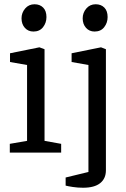

<svg xmlns="http://www.w3.org/2000/svg" viewBox="-20 -716 592 901"><path d="M26 0V-41L107 -55V-411L27 -425V-466L165 -494L189 -485V-55L267 -41V0ZM137 -568Q112 -568 96.5 -585.5Q81 -603 81 -630Q81 -656 98 -676Q115 -696 142 -696Q167 -696 182.5 -680.5Q198 -665 198 -636Q198 -609 182 -588.5Q166 -568 137 -568ZM370 165Q345 165 322 161.5Q299 158 288 155V117L395 91V-411L316 -425V-466L454 -494L477 -485V83Q477 122 450 143.5Q423 165 370 165ZM424 -568Q399 -568 383.5 -585.5Q368 -603 368 -630Q368 -656 385 -676Q402 -696 429 -696Q454 -696 469.5 -680.5Q485 -665 485 -636Q485 -609 469 -588.5Q453 -568 424 -568Z"/></svg>

Font: Faustina Light
Style: Regular
Weight: 400
Version: Version 1.200